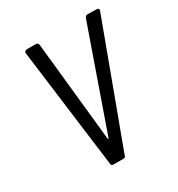

<svg xmlns="http://www.w3.org/2000/svg" viewBox="-129 -590 626 676"><g transform="rotate(-30 184.5 -252.0)"><path d="M129 -9 67 -493V-495Q67 -499 70 -501.5Q73 -504 77 -504H114Q122 -504 124 -495L166 -90Q167 -87 168 -87Q169 -87 170 -90L312 -495Q315 -504 324 -504L361 -503Q366 -503 368 -500Q370 -497 368 -492L189 -9Q188 0 178 0H139Q129 0 129 -9Z"/></g></svg>

Font: Barlow Condensed Light
Style: Italic
Weight: 300
Width: 3
Italic angle: -7°
Designer: Jeremy Tribby
Foundry: Tribby Type
Version: Version 1.408